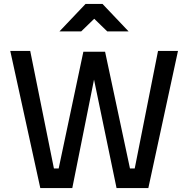

<svg xmlns="http://www.w3.org/2000/svg" viewBox="-20 -952 953 972"><path d="M32 -694 184 0H346L456 -549L570 0H731L881 -694H780L662 -99H638L512 -690H402L277 -99H253L133 -694ZM281 -793H391L457 -857L523 -793H631L499 -932H413Z"/></svg>

Font: TitilliumText22L
Style: 600 wt
Weight: 600
Designer: Campivisivi
Foundry: Campivisivi
Version: 1.000